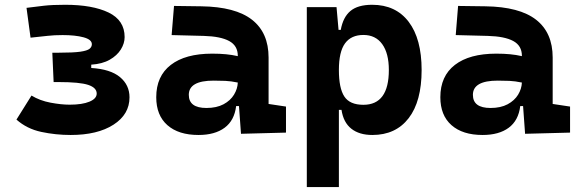

<svg xmlns="http://www.w3.org/2000/svg" viewBox="-20 -547 2384 792"><path d="M271.5 9.8Q209.5 9.8 150.1 -2.9Q90.8 -15.6 47.9 -53.7L109.9 -152.8Q144.5 -131.8 188.5 -123.5Q232.4 -115.2 267.6 -115.2Q319.3 -115.2 349.1 -127.7Q378.9 -140.1 378.9 -161.1Q378.9 -185.1 344 -196.8Q309.1 -208.5 221.7 -208.5H201.2L195.8 -329.6H223.1Q282.2 -329.6 311 -333.7Q339.8 -337.9 349.4 -345.7Q358.9 -353.5 358.9 -364.7Q358.9 -383.8 324.7 -393.1Q290.5 -402.3 238.3 -402.3Q204.1 -402.3 176.8 -399.2Q149.4 -396 106 -391.6L89.4 -514.6Q127.4 -519.5 161.4 -523.4Q195.3 -527.3 249 -527.3Q361.3 -527.3 427.7 -495.4Q494.1 -463.4 494.1 -394Q494.1 -368.2 478.5 -343Q462.9 -317.9 432.4 -300.5Q401.9 -283.2 356.4 -280.3V-266.6Q435.5 -261.7 474.9 -229Q514.2 -196.3 514.2 -145.5Q514.2 -75.2 448.2 -32.7Q382.3 9.8 271.5 9.8Z M974.1 4.9 965.8 -109.4H954.1Q946.8 -49.8 906.5 -20Q866.2 9.8 798.8 9.8Q716.3 9.8 670.4 -30.8Q624.5 -71.3 624.5 -146Q624.5 -232.9 684.6 -279.3Q744.6 -325.7 855 -325.7Q887.2 -325.7 912.4 -323.2Q937.5 -320.8 960.9 -315.4V-316.9Q960.9 -358.4 925.5 -377.7Q890.1 -397 820.3 -398.9L688 -402.3L697.8 -522.5L810.5 -521Q951.2 -519 1019.5 -465.6Q1087.9 -412.1 1087.9 -309.6V-118.2L1159.7 -107.4V0ZM960.9 -206.5Q932.6 -212.4 909.7 -213.4Q886.7 -214.4 861.3 -214.4Q758.8 -214.4 758.8 -155.8Q758.8 -101.6 831.5 -101.6Q873.5 -101.6 902.1 -116.9Q930.7 -132.3 945.3 -156.5Q960 -180.7 960.9 -206.5Z M1245.6 224.6V-517.6H1368.2L1376.5 -423.8H1385.7Q1395 -476.1 1425.5 -501.7Q1456.1 -527.3 1515.1 -527.3Q1612.3 -527.3 1665.8 -457Q1719.2 -386.7 1719.2 -258.3Q1719.2 -128.9 1665.8 -59.6Q1612.3 9.8 1516.1 9.8Q1461.9 9.8 1429.2 -16.1Q1396.5 -42 1388.7 -93.8H1377.9V224.6ZM1377.9 -258.3Q1377.9 -183.1 1400.4 -148.9Q1422.9 -114.7 1479 -114.7Q1584 -114.7 1584 -258.3Q1584 -327.1 1556.6 -365Q1529.3 -402.8 1479 -402.8Q1428.7 -402.8 1403.3 -368.2Q1377.9 -333.5 1377.9 -258.3Z M2146 4.9 2137.7 -109.4H2126Q2118.7 -49.8 2078.4 -20Q2038.1 9.8 1970.7 9.8Q1888.2 9.8 1842.3 -30.8Q1796.4 -71.3 1796.4 -146Q1796.4 -232.9 1856.4 -279.3Q1916.5 -325.7 2026.9 -325.7Q2059.1 -325.7 2084.2 -323.2Q2109.4 -320.8 2132.8 -315.4V-316.9Q2132.8 -358.4 2097.4 -377.7Q2062 -397 1992.2 -398.9L1859.9 -402.3L1869.6 -522.5L1982.4 -521Q2123 -519 2191.4 -465.6Q2259.8 -412.1 2259.8 -309.6V-118.2L2331.5 -107.4V0ZM2132.8 -206.5Q2104.5 -212.4 2081.5 -213.4Q2058.6 -214.4 2033.2 -214.4Q1930.7 -214.4 1930.7 -155.8Q1930.7 -101.6 2003.4 -101.6Q2045.4 -101.6 2074 -116.9Q2102.5 -132.3 2117.2 -156.5Q2131.8 -180.7 2132.8 -206.5Z"/></svg>

Font: Cascadia Code PL
Style: Bold
Weight: 700
Monospace: yes
Designer: Aaron Bell
Foundry: Saja Typeworks
Version: Version 2404.023; ttfautohint (v1.8.4)